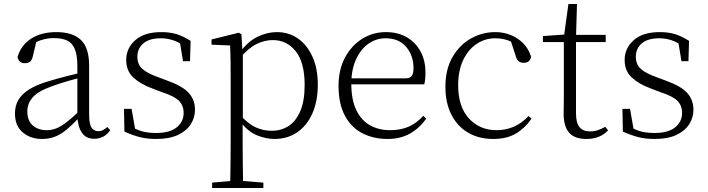

<svg xmlns="http://www.w3.org/2000/svg" viewBox="-20 -683 3549 963"><path d="M191 14Q133 14 94 -19Q55 -52 55 -114Q55 -151 71.5 -180.5Q88 -210 125.5 -234Q163 -258 225 -276Q268 -289 312.5 -300.5Q357 -312 397 -321V-297Q357 -287 315.5 -275Q274 -263 237 -249Q170 -225 143.5 -194Q117 -163 117 -125Q117 -78 144 -54Q171 -30 215 -30Q240 -30 263.5 -39.5Q287 -49 316.5 -72Q346 -95 386 -134L392 -89H373Q341 -55 313 -32Q285 -9 256 2.5Q227 14 191 14ZM453 13Q411 13 390.5 -17.5Q370 -48 368 -102V-106V-350Q368 -407 355 -437.5Q342 -468 316 -480Q290 -492 250 -492Q220 -492 190 -483Q160 -474 128 -454L164 -482L145 -402Q141 -382 131 -374Q121 -366 105 -366Q74 -366 68 -397Q85 -456 136 -489Q187 -522 263 -522Q345 -522 386 -482.5Q427 -443 427 -354V-113Q427 -61 439 -43Q451 -25 473 -25Q486 -25 496 -30Q506 -35 518 -46L533 -30Q518 -8 497.5 2.5Q477 13 453 13Z M763 14Q717 14 680.5 4.5Q644 -5 604 -23L602 -137H640L661 -17L629 -18V-54Q656 -36 687 -26Q718 -16 763 -16Q832 -16 866.5 -44.5Q901 -73 901 -116Q901 -154 877.5 -177.5Q854 -201 792 -221L742 -240Q683 -262 648 -295Q613 -328 613 -382Q613 -441 658.5 -481.5Q704 -522 789 -522Q833 -522 866.5 -511.5Q900 -501 936 -478L933 -376H898L880 -485L907 -483V-450Q876 -472 847 -481.5Q818 -491 788 -491Q728 -491 698.5 -465Q669 -439 669 -399Q669 -360 694 -337.5Q719 -315 773 -296L821 -278Q896 -251 927 -216.5Q958 -182 958 -132Q958 -93 936.5 -59.5Q915 -26 872 -6Q829 14 763 14Z M1044 260V233L1156 223H1177L1301 233V260ZM1134 260Q1135 229 1135.5 189.5Q1136 150 1136.5 108.5Q1137 67 1137 32V-278Q1137 -330 1136.5 -374Q1136 -418 1134 -455L1041 -459V-485L1178 -519L1191 -511L1196 -425L1198 -420V-80L1197 -71V32Q1197 66 1197.5 107.5Q1198 149 1198.5 189Q1199 229 1200 260ZM1357 14Q1314 14 1268.5 -4.5Q1223 -23 1184 -75H1171L1183 -108Q1224 -62 1262 -44.5Q1300 -27 1344 -27Q1389 -27 1426 -50Q1463 -73 1485.5 -124Q1508 -175 1508 -257Q1508 -369 1463.5 -425.5Q1419 -482 1348 -482Q1308 -482 1267.5 -462.5Q1227 -443 1180 -389L1171 -420H1183Q1223 -475 1271.5 -498.5Q1320 -522 1368 -522Q1429 -522 1475 -489.5Q1521 -457 1547.5 -398Q1574 -339 1574 -259Q1574 -175 1546.5 -113.5Q1519 -52 1470 -19Q1421 14 1357 14Z M1924 14Q1853 14 1797 -15Q1741 -44 1709.5 -103.5Q1678 -163 1678 -252Q1678 -334 1710.5 -394.5Q1743 -455 1797 -488.5Q1851 -522 1915 -522Q1977 -522 2021.5 -495.5Q2066 -469 2090 -423.5Q2114 -378 2114 -320Q2114 -283 2108 -260H1708V-290H2013Q2037 -290 2045.5 -302.5Q2054 -315 2054 -341Q2054 -404 2017.5 -447.5Q1981 -491 1914 -491Q1866 -491 1827 -463Q1788 -435 1765 -383.5Q1742 -332 1742 -263Q1742 -183 1767 -131Q1792 -79 1836 -54.5Q1880 -30 1937 -30Q1990 -30 2030.5 -48Q2071 -66 2103 -102L2118 -88Q2085 -41 2037 -13.5Q1989 14 1924 14Z M2454 14Q2382 14 2328 -17.5Q2274 -49 2244 -108Q2214 -167 2214 -248Q2214 -335 2249.5 -396.5Q2285 -458 2342 -490Q2399 -522 2464 -522Q2506 -522 2542.5 -507Q2579 -492 2605.5 -464.5Q2632 -437 2644 -398Q2637 -368 2608 -368Q2590 -368 2580.5 -376.5Q2571 -385 2566 -404L2538 -490L2581 -452Q2550 -474 2522 -482.5Q2494 -491 2465 -491Q2412 -491 2369.5 -462Q2327 -433 2302.5 -380.5Q2278 -328 2278 -255Q2278 -148 2332 -89Q2386 -30 2471 -30Q2516 -30 2556 -47Q2596 -64 2631 -101L2646 -88Q2614 -41 2568 -13.5Q2522 14 2454 14Z M2838 -472V-508H3018V-472ZM2921 14Q2862 14 2834.5 -17.5Q2807 -49 2807 -112Q2807 -135 2807.5 -152.5Q2808 -170 2808 -196V-472H2703V-502L2828 -511L2808 -496L2831 -663H2874L2869 -493V-481V-115Q2869 -67 2886.5 -45.5Q2904 -24 2938 -24Q2961 -24 2978.5 -30Q2996 -36 3016 -47L3030 -29Q3010 -8 2983 3Q2956 14 2921 14Z M3263 14Q3217 14 3180.5 4.5Q3144 -5 3104 -23L3102 -137H3140L3161 -17L3129 -18V-54Q3156 -36 3187 -26Q3218 -16 3263 -16Q3332 -16 3366.5 -44.5Q3401 -73 3401 -116Q3401 -154 3377.5 -177.5Q3354 -201 3292 -221L3242 -240Q3183 -262 3148 -295Q3113 -328 3113 -382Q3113 -441 3158.5 -481.5Q3204 -522 3289 -522Q3333 -522 3366.5 -511.5Q3400 -501 3436 -478L3433 -376H3398L3380 -485L3407 -483V-450Q3376 -472 3347 -481.5Q3318 -491 3288 -491Q3228 -491 3198.5 -465Q3169 -439 3169 -399Q3169 -360 3194 -337.5Q3219 -315 3273 -296L3321 -278Q3396 -251 3427 -216.5Q3458 -182 3458 -132Q3458 -93 3436.5 -59.5Q3415 -26 3372 -6Q3329 14 3263 14Z"/></svg>

Font: Noto Serif JP
Style: Regular
Weight: 200
Designer: Ryoko NISHIZUKA 西塚涼子 (kana & ideographs); Frank Grießhammer (Latin, Greek & Cyrillic); Wenlong ZHANG 张文龙 (bopomofo); San
Foundry: Adobe
Version: Version 2.001;hotconv 1.1.0;makeotfexe 2.6.0